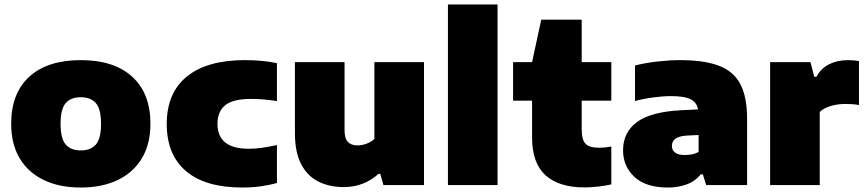

<svg xmlns="http://www.w3.org/2000/svg" viewBox="-20 -828 3868 859"><path d="M341.5 11Q246 11 176 -22.5Q106 -56 68 -119.8Q30 -183.5 30 -274Q30 -411 111.2 -485Q192.5 -559 341.5 -559Q490 -559 571.5 -484.8Q653 -410.5 653 -274.5Q653 -183.5 614.8 -119.8Q576.5 -56 506.5 -22.5Q436.5 11 341.5 11ZM341.5 -155Q386 -155 409 -181.5Q432 -208 432 -274Q432 -340.5 408.8 -366.8Q385.5 -393 341.5 -393Q297 -393 274 -366.8Q251 -340.5 251 -274.5Q251 -208.5 273.8 -181.8Q296.5 -155 341.5 -155Z M1064 11Q899 11 812.5 -62.2Q726 -135.5 726 -273.5Q726 -412.5 816.2 -485.8Q906.5 -559 1076 -559Q1155.5 -559 1219 -545.5V-376Q1187.5 -380.5 1160.2 -383Q1133 -385.5 1103.5 -385.5Q1023 -385.5 988 -357.5Q953 -329.5 953 -274Q953 -162.5 1093 -162.5Q1122.5 -162.5 1150.8 -166.5Q1179 -170.5 1219 -179V-9.5Q1189 -0.5 1149 5.2Q1109 11 1064 11Z M1518 9Q1454 9 1404.8 -15.5Q1355.5 -40 1327.5 -93.2Q1299.5 -146.5 1299.5 -233V-550H1521.5V-247Q1521.5 -207.5 1536.8 -192.5Q1552 -177.5 1579 -177.5Q1600 -177.5 1620.8 -185.5Q1641.5 -193.5 1655 -206.5V-550H1877V0H1695.5L1681.5 -50H1673.5Q1607.5 9 1518 9Z M1984 0V-808H2206V0Z M2595.5 10.5Q2480.5 10.5 2420.5 -44Q2360.5 -98.5 2360.5 -212.5V-377.5H2275.5V-550H2360.5L2401.5 -740H2582.5V-550H2715V-377.5H2582.5V-251Q2582.5 -202 2600 -184.5Q2617.5 -167 2660.5 -167Q2672.5 -167 2685.5 -168.2Q2698.5 -169.5 2715 -172.5V-3Q2691 2.5 2658.2 6.5Q2625.5 10.5 2595.5 10.5Z M2968 11Q2869.5 11 2818.5 -36.5Q2767.5 -84 2767.5 -155.5Q2767.5 -236 2829.8 -282Q2892 -328 3030 -335L3103 -338.5Q3097 -370.5 3069.5 -384.2Q3042 -398 2981 -398Q2947 -398 2903.2 -392.2Q2859.5 -386.5 2821 -376V-535Q2868.5 -547 2922.8 -553Q2977 -559 3022 -559Q3128.5 -559 3194.8 -534.5Q3261 -510 3291.8 -452.5Q3322.5 -395 3322.5 -296V0H3139.5L3124.5 -48H3115Q3089 -16 3050.8 -2.5Q3012.5 11 2968 11ZM2986 -175Q2986 -156.5 3000.2 -145.5Q3014.5 -134.5 3043 -134.5Q3057.5 -134.5 3074 -137.2Q3090.5 -140 3105.5 -148V-224L3053 -221.5Q3016.5 -219 3001.2 -207Q2986 -195 2986 -175Z M3425.5 0V-550H3606L3623 -484.5H3632.5Q3654 -523.5 3690.8 -541.2Q3727.5 -559 3775 -559Q3788 -559 3800.8 -557.8Q3813.5 -556.5 3823 -555V-358Q3808.5 -361 3791.8 -362Q3775 -363 3761.5 -363Q3729 -363 3697 -353.8Q3665 -344.5 3647.5 -327V0Z"/></svg>

Font: Encode Sans Semi Expanded Black
Style: Regular
Weight: 900
Width: 6
Designer: Multiple Designers
Foundry: Impallari Type
Version: Version 3.000; ttfautohint (v1.8.3) -l 8 -r 50 -G 200 -x 14 